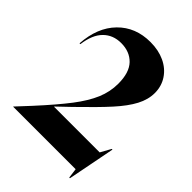

<svg xmlns="http://www.w3.org/2000/svg" viewBox="-228 -825 977 977"><g transform="rotate(45 260.5 -337.0)"><path d="M451 0H1V-1L67 -72Q154 -167 202.5 -230.5Q251 -294 274 -348.5Q297 -403 297 -461Q297 -541 260 -579.5Q223 -618 161 -618Q103 -618 65.5 -580.5Q28 -543 18 -467H12Q20 -588 88 -657.5Q156 -727 263 -727Q321 -727 366 -706Q411 -685 436.5 -646.5Q462 -608 462 -559Q462 -512 437 -464.5Q412 -417 361 -360.5Q310 -304 216 -213L149 -149V-147H477L508 -203H513L463 53H458Z"/></g></svg>

Font: Nyght Serif Bold
Style: Regular
Weight: 700
Designer: Maksym Kobuzan
Version: Version 0.410